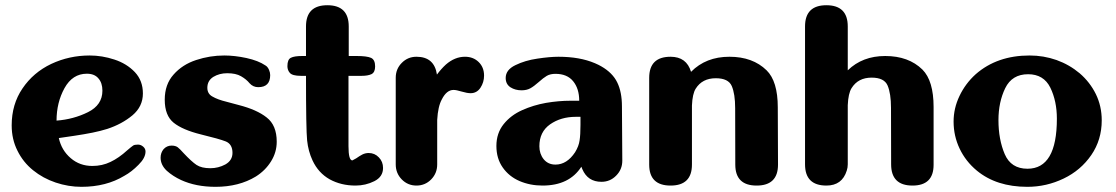

<svg xmlns="http://www.w3.org/2000/svg" viewBox="-20 -721 4336 746"><path d="M321.8 -285.2Q377.9 -313 377.9 -368.7Q377.9 -398.9 362.3 -416.5Q347.2 -434.6 317.4 -434.6Q261.7 -434.6 230.5 -378.4Q199.7 -322.3 199.7 -252.4Q265.6 -257.3 321.8 -285.2ZM254.9 -106.4Q290 -76.2 338.9 -76.2Q377 -76.2 409.2 -91.8Q441.4 -106.9 474.6 -137.2Q491.2 -151.4 497.1 -155.3Q502.4 -159.2 516.1 -159.2Q526.9 -159.2 536.1 -151.4Q545.4 -143.6 545.4 -132.3Q545.4 -107.4 518.1 -80.6Q491.2 -53.2 463.4 -38.1Q392.6 4.9 296.4 4.9Q245.6 4.9 196.3 -11.7Q147 -28.3 108.4 -59.6Q69.8 -90.8 47.9 -135.3Q25.4 -179.7 25.4 -233.9Q25.4 -315.9 67.4 -377.4Q109.4 -439.5 179.2 -472.7Q249 -505.4 328.6 -505.4Q376.5 -505.4 424.3 -489.7Q472.2 -474.1 503.9 -440.9Q535.2 -407.7 535.2 -357.9Q535.2 -307.1 494.6 -272.9Q453.6 -238.8 397 -220.2Q370.6 -211.9 339.4 -205.6Q307.6 -199.2 268.6 -193.4Q228.5 -188 208.5 -184.6Q219.2 -136.7 254.9 -106.4Z M1016.1 -264.6Q1055.2 -234.4 1055.2 -170.4Q1055.2 -129.4 1033.2 -94.2Q1011.2 -58.6 974.1 -35.2Q908.2 4.9 817.4 4.9Q741.2 4.9 683.6 -21.5Q651.9 -36.1 627.9 -57.6Q604 -80.1 604 -108.4Q604 -127.4 615.7 -141.6Q628.4 -155.3 646.5 -155.3Q661.6 -155.3 670.4 -148.9Q678.7 -142.6 693.4 -126Q724.1 -93.3 743.7 -80.1Q763.2 -67.4 797.4 -67.4Q828.1 -67.4 855.5 -82Q883.3 -97.7 883.3 -127Q883.3 -160.6 857.4 -171.4Q831.5 -181.6 760.7 -198.7Q689.5 -216.3 654.8 -244.1Q620.1 -272 620.1 -333.5Q620.1 -393.1 654.3 -431.2Q688.5 -470.2 742.2 -487.8Q795.4 -505.4 851.6 -505.4Q891.6 -505.4 937.5 -495.6Q983.9 -485.4 1011.2 -466.8Q1020 -461.9 1025.4 -449.2Q1029.8 -439 1029.8 -429.2Q1029.8 -382.3 983.4 -382.3Q963.4 -382.3 949.7 -397.5Q937 -413.1 916.5 -424.8Q896.5 -436.5 862.8 -436.5Q832.5 -436.5 809.1 -422.4Q785.6 -407.7 785.6 -379.9Q785.6 -356.4 805.7 -345.7Q825.7 -334 859.9 -325.7L907.2 -313Q978 -294.9 1016.1 -264.6Z M1364.3 -106Q1376.5 -114.7 1387.7 -120.6Q1399.4 -126.5 1412.6 -126.5Q1436 -126.5 1452.1 -109.4Q1468.3 -92.8 1468.3 -68.4Q1468.3 -34.2 1434.6 -17.1Q1400.4 0 1361.3 0Q1305.2 0 1260.7 -24.4Q1216.8 -49.3 1194.3 -97.7Q1177.7 -133.3 1173.3 -175.3Q1168.9 -217.8 1168.9 -426.3H1149.4Q1115.7 -426.3 1106 -438Q1096.7 -448.7 1096.7 -463.9Q1096.7 -490.2 1110.4 -496.6Q1123.5 -503.4 1154.3 -503.4H1168.9V-618.2Q1168.9 -700.7 1252 -700.7Q1335 -700.7 1335 -618.2V-503.4H1366.2Q1405.8 -503.4 1421.9 -496.1Q1437.5 -488.8 1437.5 -462.9Q1437.5 -440.4 1423.8 -433.1Q1409.7 -426.3 1384.8 -426.3H1334V-153.3Q1334 -97.7 1349.1 -97.7Z M1839.8 -480Q1860.8 -459.5 1860.8 -427.2Q1860.8 -401.4 1846.7 -379.9Q1832.5 -358.9 1808.6 -358.9Q1794.9 -358.9 1773.9 -365.2Q1752.9 -371.6 1742.2 -371.6Q1715.3 -371.6 1696.8 -335Q1681.6 -307.6 1678.7 -254.9V-82Q1678.7 -47.9 1655.3 -23.9Q1631.8 0 1598.1 0Q1564.5 0 1541 -23.9Q1517.6 -47.9 1517.6 -82V-418.9Q1517.6 -453.1 1541 -476.6Q1564.5 -500.5 1598.1 -500.5Q1667.5 -500.5 1677.7 -431.2Q1693.8 -453.1 1712.4 -470.2Q1747.1 -500.5 1786.6 -500.5Q1818.8 -500.5 1839.8 -480Z M2235.4 -267.1H2217.3Q2159.2 -267.1 2117.2 -237.8Q2075.7 -208.5 2075.7 -152.8Q2075.7 -123.5 2092.3 -102.5Q2109.4 -81.5 2138.2 -81.5Q2182.6 -81.5 2214.4 -129.4Q2229 -153.3 2231.9 -175.3Q2235.4 -197.3 2235.4 -235.4ZM2396.5 -307.6 2397.9 -96.7Q2397.9 -62.5 2374 -38.6Q2350.6 -14.6 2316.9 -14.6Q2263.7 -14.6 2242.7 -63.5L2238.8 -73.2Q2191.9 0 2087.9 0Q2039.6 0 1998.5 -17.6Q1958 -35.2 1933.6 -69.8Q1908.7 -105 1908.7 -153.8Q1908.7 -203.6 1937 -238.8Q1964.8 -273.4 2008.8 -293Q2052.2 -312.5 2101.6 -321.3Q2150.9 -329.6 2196.8 -329.6H2230.5Q2230.5 -376.5 2207 -405.3Q2183.6 -434.1 2138.2 -434.1Q2118.2 -434.1 2104.5 -426.3Q2091.3 -418.5 2072.8 -401.9Q2054.7 -385.7 2040.5 -377.9Q2026.4 -370.1 2006.3 -370.1Q1981.9 -370.1 1963.4 -381.8Q1944.8 -394 1944.8 -418Q1944.8 -449.7 1982.4 -467.8Q2020 -486.3 2067.9 -493.2Q2116.2 -500.5 2149.9 -500.5Q2232.4 -500.5 2291 -475.6L2294.4 -474.1Q2306.6 -468.8 2315.9 -463.4Q2360.4 -438 2378.4 -400.4Q2396.5 -363.3 2396.5 -307.6Z M3002.9 -81.5Q3002.9 0 2919.9 0Q2836.9 0 2836.9 -81.5L2836.4 -300.8Q2836.4 -356 2823.2 -386.7Q2810.1 -417 2761.2 -417Q2708.5 -417 2683.1 -376.5Q2670.4 -356.4 2668.5 -311V-81.5Q2668.5 0 2585.4 0Q2502.4 0 2502.4 -81.5V-418.5Q2502.4 -500.5 2585.4 -500.5Q2647.5 -500.5 2665 -441.9Q2722.7 -500.5 2814 -500.5Q2904.8 -500.5 2958.5 -447.8Q3002 -405.3 3002 -303.7Z M3607.4 -80.6Q3607.4 0 3525.4 0Q3442.4 0 3442.4 -82.5L3441.9 -302.2Q3441.9 -357.4 3428.7 -388.7Q3415.5 -419.4 3366.7 -419.4Q3314 -419.4 3288.6 -378.4Q3275.9 -357.9 3273.9 -312.5V-82.5Q3273.9 -69.8 3270 -58.1Q3252 0 3190.9 0Q3107.9 0 3107.9 -82.5V-618.2Q3107.9 -700.7 3190.9 -700.7Q3273.9 -700.7 3273.9 -618.2V-447.8Q3331.1 -503.4 3419.4 -503.4Q3510.3 -503.4 3564 -450.7Q3607.4 -407.2 3607.4 -305.2Z M4086.4 -259.8Q4086.4 -328.1 4061 -380.4Q4035.2 -432.6 3974.6 -432.6Q3912.1 -432.6 3885.7 -378.4Q3859.4 -324.2 3859.4 -254.4Q3859.4 -179.2 3883.8 -122.1Q3908.2 -65.4 3972.2 -65.4Q4086.4 -65.4 4086.4 -259.8ZM3775.4 -58.1Q3731.9 -94.2 3708.5 -143.6Q3685.1 -192.9 3685.1 -248.5Q3685.1 -300.3 3708 -348.1Q3731 -396.5 3771 -432.6Q3854 -505.4 3980.5 -505.4Q4034.7 -505.4 4085 -487.8Q4135.3 -469.7 4175.3 -436Q4214.8 -401.9 4237.8 -355.5Q4260.7 -308.6 4260.7 -253.4Q4260.7 -177.7 4220.2 -118.7Q4179.2 -59.1 4112.8 -27.3Q4045.9 4.9 3971.7 4.9Q3851.6 4.9 3775.4 -58.1Z"/></svg>

Font: inglobal
Style: Bold
Weight: 700
Designer: Andrey Kochetov, Denis Davydov, Evgeny Yurtaev
Foundry: inglobal.ru
Version: Version 1.00 September 25, 2014, initial release